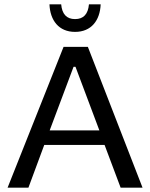

<svg xmlns="http://www.w3.org/2000/svg" viewBox="-20 -865 692 885"><path d="M637 0 385 -649H273L15 0H111L184 -197H462L536 0ZM438 -264H209L319 -557H328ZM444 -845H390C386 -800 365 -777 326 -777C287 -777 266 -800 262 -845H208C211 -771 251 -718 326 -718C401 -718 441 -771 444 -845Z"/></svg>

Font: Gamestation Text
Style: Bold
Weight: 400
Designer: Jonas Hecksher
Foundry: Jonas Hecksher, Playtypeª, e-types AS
Version: Version 1.003